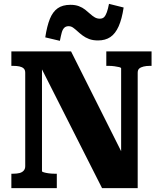

<svg xmlns="http://www.w3.org/2000/svg" viewBox="-20 -977 842 997"><path d="M39 0V-75H49Q68 -75 81.5 -78.5Q95 -82 103 -91Q111 -100 111 -114V-599Q111 -614 103 -621.5Q95 -629 81 -632Q67 -635 49 -635H39V-710H349L630 -150L609 -157V-622Q609 -626 599 -628.5Q589 -631 574 -633Q559 -635 545 -635H532V-710H767V-635H757Q740 -635 725.5 -631.5Q711 -628 703 -621Q695 -614 695 -599V0H510L172 -668L198 -660V-88Q198 -85 208 -82Q218 -79 233 -77Q248 -75 262 -75H275V0ZM489 -767Q462 -767 442.5 -774.5Q423 -782 408.5 -793Q394 -804 382 -815Q370 -826 359.5 -833.5Q349 -841 336 -841Q322 -841 313.5 -832.5Q305 -824 300.5 -807.5Q296 -791 291 -765L215 -783Q224 -842 239 -879Q254 -916 279.5 -934Q305 -952 346 -952Q371 -952 389.5 -945Q408 -938 422 -927Q436 -916 448 -905Q460 -894 472 -887Q484 -880 498 -880Q513 -880 521 -888.5Q529 -897 535 -914Q541 -931 546 -957L622 -938Q613 -878 596 -840Q579 -802 553 -784.5Q527 -767 489 -767Z"/></svg>

Font: Roboto Serif
Style: Bold
Weight: 700
Designer: Greg Gazdowicz
Foundry: Commercial Type
Version: Version 1.008